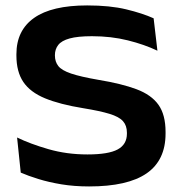

<svg xmlns="http://www.w3.org/2000/svg" viewBox="-20 -673 672 708"><path d="M308.5 14.5Q254 14.5 207 6.8Q160 -1 122 -12.8Q84 -24.5 56.5 -36.5L43 -166Q91 -142.5 158.5 -123Q226 -103.5 302.5 -103.5Q380 -103.5 414 -122Q448 -140.5 448 -180V-183.5Q448 -210 433.5 -226.2Q419 -242.5 383.8 -253.2Q348.5 -264 287 -274Q200.5 -288 146 -310.5Q91.5 -333 66 -370.8Q40.5 -408.5 40.5 -468.5V-473Q40.5 -561 105.8 -607Q171 -653 301.5 -653Q385.5 -653 445.5 -638.5Q505.5 -624 546.5 -605.5L560.5 -486Q512.5 -509 451.2 -524.2Q390 -539.5 319 -539.5Q266.5 -539.5 236.8 -531.2Q207 -523 194.8 -507.2Q182.5 -491.5 182.5 -469.5V-468.5Q182.5 -445.5 195 -429.5Q207.5 -413.5 242.2 -401.8Q277 -390 343.5 -378.5Q428.5 -364.5 483.2 -344Q538 -323.5 564.2 -286.8Q590.5 -250 590.5 -186.5V-180.5Q590.5 -82 520.8 -33.8Q451 14.5 308.5 14.5Z"/></svg>

Font: Anek Gujarati SemiExpanded SemiBold
Style: Regular
Weight: 600
Width: 6
Designer: Mrunmayee Ghaisas (Gujarati), Yesha Goshar (Latin)
Foundry: Ek Type
Version: Version 1.003